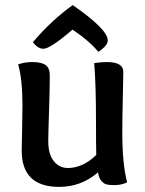

<svg xmlns="http://www.w3.org/2000/svg" viewBox="-20 -722 569 752"><path d="M402 -564Q402 -543 365 -519Q348 -540 323 -561.5Q298 -583 281 -594L264 -606Q177 -531 150 -531Q128 -531 109 -557Q183 -644 265 -702Q402 -607 402 -564ZM364 -47Q298 10 212 10Q65 10 65 -132Q65 -139 66.5 -208.5Q68 -278 68 -309Q68 -412 51 -470Q78 -479 106 -479Q143 -479 159 -467Q175 -455 175 -427Q175 -375 172 -285Q169 -195 169 -169Q169 -118 190.5 -91Q212 -64 246 -64Q304 -64 357 -115Q356 -156 356 -242Q356 -392 349 -475Q377 -479 399 -479Q463 -479 463 -440Q463 -422 461 -340Q459 -258 459 -204Q459 -79 478 -8Q457 3 428 3Q409 3 398 0.5Q387 -2 377 -13.5Q367 -25 364 -47Z"/></svg>

Font: Overlock
Style: Bold
Weight: 700
Designer: Dario Muhafara
Foundry: Dario Manuel Muhafara
Version: Version 1.001